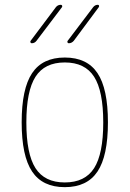

<svg xmlns="http://www.w3.org/2000/svg" viewBox="-20 -770 540 800"><path d="M372.1 -450.2Q334 -509.8 250 -509.8Q166 -509.8 127.9 -450.2Q89.8 -390.6 89.8 -259.8Q89.8 -128.9 127.9 -69.3Q166 -9.8 250 -9.8Q334 -9.8 372.1 -69.3Q410.2 -128.9 410.2 -259.8Q410.2 -390.6 372.1 -450.2ZM386.2 -55.2Q342.8 9.8 250 9.8Q157.2 9.8 113.8 -55.2Q70.3 -120.1 70.3 -260.3Q70.3 -400.4 113.8 -465.3Q157.2 -530.3 250 -530.3Q342.8 -530.3 386.2 -465.3Q429.7 -400.4 429.7 -260.3Q429.7 -120.1 386.2 -55.2ZM266.6 -589.8Q262.7 -589.8 261.2 -593.3Q259.8 -596.7 261.7 -599.6L368.2 -740.2Q376 -750 387.7 -750Q391.6 -750 392.6 -746.6Q393.6 -743.2 391.6 -740.2L287.1 -599.6Q278.3 -589.8 266.6 -589.8ZM112.3 -589.8Q108.4 -589.8 106.9 -593.3Q105.5 -596.7 107.4 -599.6L212.9 -740.2Q220.7 -750 233.4 -750Q237.3 -750 238.8 -746.6Q240.2 -743.2 238.3 -740.2L131.8 -599.6Q124 -589.8 112.3 -589.8Z"/></svg>

Font: Rounded Mgen+ 1mn thin
Style: Regular
Weight: 100
Designer: [Source Han Sans]
Ryoko NISHIZUKA  (kana & ideographs); Paul D. Hunt (Latin, Greek & Cyrillic); Wenlong ZHANG  (bopomofo
Version: Version 1.059.20150602